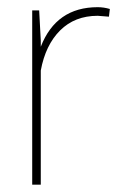

<svg xmlns="http://www.w3.org/2000/svg" viewBox="-20 -504 341 524"><path d="M91.3 0H67.9V-475.6H86.9L91.3 -393.1V-376.5Q133.3 -484.4 246.6 -484.4Q263.2 -484.4 279.8 -479.5L277.3 -458.5L246.6 -460.9Q184.1 -460.9 144 -420.9Q104 -380.9 91.3 -311.5Z"/></svg>

Font: Yantramanav Thin
Style: Regular
Weight: 250
Version: Version 1.001;PS 1.0;hotconv 1.0.72;makeotf.lib2.5.5900; ttf